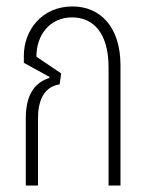

<svg xmlns="http://www.w3.org/2000/svg" viewBox="-20 -576 458 596"><path d="M60 0H98V-209C98 -281 129 -309 165 -314L170 -348L93 -400C93 -468 135 -522 204 -522C270 -522 317 -473 317 -367V0H354V-373C354 -494 290 -556 205 -556C109 -556 54 -481 54 -403V-381L134 -337L133 -334C93 -321 60 -289 60 -208Z"/></svg>

Font: Noto Sans Thai ExtCond ExtLt
Style: Regular
Weight: 200
Width: 2
Designer: Monotype Design Team
Foundry: Monotype Imaging Inc.
Version: Version 2.002